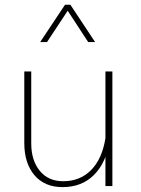

<svg xmlns="http://www.w3.org/2000/svg" viewBox="-20 -785 595 810"><path d="M454.1 -483.4H424.8V-151.4V0H454.1ZM82.5 -181.2Q82.5 -96.7 125.2 -46.1Q168 4.4 244.1 4.4Q325.7 4.4 377.4 -47.9Q429.2 -100.1 444.3 -197.8L424.8 -202.1Q411.1 -115.2 364.7 -67.9Q318.4 -20.5 246.1 -20.5Q183.6 -20.5 147.7 -64.5Q111.8 -108.4 111.8 -180.2V-483.4H82.5ZM381.3 -607.4 276.9 -765.1H254.4L149.4 -607.4H178.2L265.6 -739.7L352.1 -607.4Z"/></svg>

Font: Estedad-FD VF
Style: Regular
Weight: 100
Designer: Amin Abedi
Version: Version 7.3